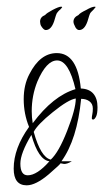

<svg xmlns="http://www.w3.org/2000/svg" viewBox="-20 -558 318 575"><path d="M60 -3Q21 -3 21 -53Q21 -114 67 -178Q51 -217 51 -261Q51 -304 68 -336Q100 -399 150 -399Q212 -399 222 -293Q247 -292 259.5 -277.5Q272 -263 272 -237Q272 -217 267.5 -208.5Q263 -200 259 -200Q255 -200 255 -204Q255 -209 256.5 -216Q258 -223 258 -233Q258 -247 248 -254.5Q238 -262 223 -262Q211 -140 164 -75H195Q182 -67 172 -67Q170 -67 166.5 -68Q163 -69 161 -69Q163 -68 126 -36Q87 -3 60 -3ZM78 -189Q139 -271 206 -291Q186 -377 151 -377Q119 -377 92 -314Q75 -272 75 -225Q75 -206 78 -189ZM132 -80Q156 -102 181 -166Q207 -232 207 -263Q185 -260 138 -222Q92 -185 81 -163Q102 -87 132 -80ZM63 -33Q91 -33 128 -75Q95 -79 74 -154Q41 -99 41 -68Q41 -33 63 -33ZM217 -468Q211 -468 206 -476Q200 -487 200 -493Q200 -506 215 -513Q219 -519 238 -528Q255 -538 264 -538Q266 -538 266 -537V-536Q266 -536 264.5 -534.5Q263 -533 260 -529L253 -522Q249 -518 247 -510.5Q245 -503 242 -494Q233 -468 217 -468ZM117 -468Q112 -468 106 -476Q102 -481 101 -485.5Q100 -490 100 -493Q100 -507 115 -513Q120 -519 137 -528Q156 -538 163 -538Q165 -538 166 -537V-536Q166 -536 164.5 -534Q163 -532 160 -529Q156 -526 155 -524.5Q154 -523 153 -522Q149 -518 147 -510.5Q145 -503 142 -494Q133 -468 117 -468Z"/></svg>

Font: Love Light
Style: Regular
Weight: 400
Designer: Robert E. Leuschke
Foundry: Robert E. Leuschke
Version: Version 1.010; ttfautohint (v1.8.3)